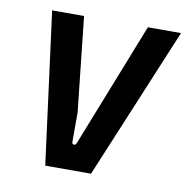

<svg xmlns="http://www.w3.org/2000/svg" viewBox="-63 -566 615 628"><g transform="rotate(10 244.5 -252.0)"><path d="M127 0 61 -504H167L201 -190V-91Q201 -85 207 -84Q213 -83 216 -91L379 -504H489L279 0Z"/></g></svg>

Font: Finlandica Medium
Style: Italic
Weight: 500
Italic angle: -8°
Designer: Niklas Ekholm, Juho Hiilivirta, Jaakko Suomalainen
Foundry: Helsinki Type Studio
Version: Version 1.063